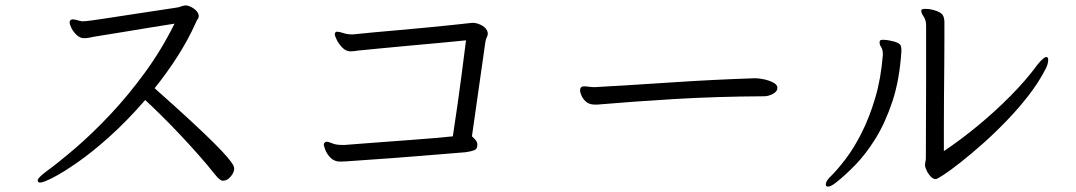

<svg xmlns="http://www.w3.org/2000/svg" viewBox="-20 -678 4000 714"><path d="M707 -591Q679 -529 640 -468Q601 -407 555 -350Q636 -278 690 -228Q744 -178 776.5 -145.5Q809 -113 825 -94Q841 -75 846 -66Q851 -57 851 -52Q851 -37 838 -21.5Q825 -6 810 -6Q805 -6 803 -7Q801 -8 795 -12.5Q789 -17 778 -31Q751 -65 717 -103.5Q683 -142 646.5 -180.5Q610 -219 577 -251.5Q544 -284 520 -306Q453 -229 388.5 -171Q324 -113 269.5 -75Q215 -37 178 -18Q141 1 129 1Q123 1 121.5 -2.5Q120 -6 120 -7Q120 -12 128 -20Q136 -28 149 -38Q197 -73 259.5 -126.5Q322 -180 389 -251Q456 -322 518.5 -407.5Q581 -493 629 -590Q589 -584 538 -575.5Q487 -567 438 -559Q389 -551 354.5 -545.5Q320 -540 313 -538Q307 -537 302 -536.5Q297 -536 292 -536Q278 -536 265.5 -547.5Q253 -559 246 -573Q239 -587 239 -595Q239 -605 250 -606H251Q256 -606 267 -603Q278 -600 283 -599H291Q294 -599 299.5 -599.5Q305 -600 321 -602Q337 -604 372.5 -609.5Q408 -615 470.5 -624.5Q533 -634 632 -649Q647 -651 650.5 -653Q654 -655 664 -657Q666 -657 667 -657.5Q668 -658 669 -658Q684 -658 701.5 -645.5Q719 -633 719 -618Q719 -610 713 -604Z M1755 -139Q1755 -124 1744 -119.5Q1733 -115 1712 -112Q1689 -110 1645 -106.5Q1601 -103 1547 -98.5Q1493 -94 1438.5 -90Q1384 -86 1339 -83Q1294 -80 1269 -78Q1263 -78 1257 -77.5Q1251 -77 1246 -77Q1223 -77 1209 -91.5Q1195 -106 1189.5 -121.5Q1184 -137 1184 -139Q1184 -145 1188 -148Q1191 -151 1194 -151Q1202 -151 1215.5 -145Q1229 -139 1252 -139H1262Q1287 -141 1326.5 -144Q1366 -147 1412.5 -150.5Q1459 -154 1506.5 -157.5Q1554 -161 1595.5 -164.5Q1637 -168 1664 -171Q1670 -209 1682 -293Q1694 -377 1713 -528Q1676 -524 1620.5 -519Q1565 -514 1505.5 -508.5Q1446 -503 1394 -498Q1342 -493 1312 -490Q1305 -489 1298 -488Q1291 -487 1284 -487Q1267 -487 1253.5 -500.5Q1240 -514 1232.5 -529.5Q1225 -545 1225 -550Q1225 -556 1229 -559Q1230 -560 1234 -560Q1242 -560 1257 -555Q1272 -550 1291 -550Q1294 -550 1296.5 -550.5Q1299 -551 1302 -551Q1329 -554 1373 -558Q1417 -562 1468.5 -566.5Q1520 -571 1571.5 -576Q1623 -581 1666 -585.5Q1709 -590 1735 -593H1739Q1752 -593 1768 -585.5Q1784 -578 1791 -565Q1794 -558 1794 -553Q1794 -546 1790.5 -540Q1787 -534 1785 -522L1735 -171Q1742 -165 1748 -158Q1754 -151 1755 -143Z M2790 -387Q2802 -387 2821 -383Q2840 -379 2855.5 -371Q2871 -363 2871 -351Q2871 -338 2854.5 -329Q2838 -320 2821 -320Q2641 -319 2485 -309.5Q2329 -300 2213 -290Q2207 -289 2202 -289Q2197 -289 2192 -289Q2171 -289 2159 -300Q2147 -311 2142 -323.5Q2137 -336 2137 -341Q2137 -357 2152 -357Q2159 -357 2169.5 -355.5Q2180 -354 2190 -354H2194Q2334 -362 2484.5 -372Q2635 -382 2787 -387Z M3420 -65Q3420 -72 3421.5 -77.5Q3423 -83 3423 -90Q3423 -162 3423.5 -238Q3424 -314 3424 -384Q3424 -454 3424 -506.5Q3424 -559 3424 -583Q3424 -603 3415 -616Q3406 -629 3406 -638V-639Q3406 -645 3421 -645Q3443 -645 3466 -636Q3483 -629 3487.5 -619Q3492 -609 3492 -595V-574Q3492 -567 3492 -529.5Q3492 -492 3491.5 -437Q3491 -382 3490.5 -321Q3490 -260 3490 -205.5Q3490 -151 3490 -116Q3550 -156 3614.5 -209Q3679 -262 3738 -321.5Q3797 -381 3840 -440Q3862 -466 3871 -466Q3878 -466 3878 -455Q3878 -440 3868 -421Q3843 -372 3805 -323Q3767 -274 3722.5 -228Q3678 -182 3634 -143Q3590 -104 3552.5 -74.5Q3515 -45 3490 -28.5Q3465 -12 3460 -12Q3449 -12 3439.5 -23Q3430 -34 3425 -46Q3420 -58 3420 -61ZM3332 -486Q3325 -380 3298.5 -300.5Q3272 -221 3236 -163Q3200 -105 3161.5 -65.5Q3123 -26 3090 0Q3070 16 3059 16Q3051 16 3051 8Q3051 -6 3072 -25Q3096 -49 3126 -88.5Q3156 -128 3184.5 -184.5Q3213 -241 3234.5 -313Q3256 -385 3263 -473V-477Q3263 -494 3257 -502.5Q3251 -511 3251 -520Q3251 -524 3252 -526Q3253 -530 3265 -530Q3275 -530 3287.5 -527.5Q3300 -525 3307 -523Q3320 -519 3326 -513.5Q3332 -508 3332 -493Z"/></svg>

Font: Moon Stars Kai T HW
Style: Regular
Weight: 400
Designer: GuiWonder
Version: Version 1.101